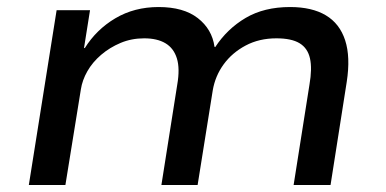

<svg xmlns="http://www.w3.org/2000/svg" viewBox="-20 -526 1098 546"><path d="M62 0 141 -497H236L219 -390L221 -389Q254 -442 308 -474Q362 -506 431 -506Q502 -506 542.5 -474.5Q583 -443 590 -393L592 -392Q626 -444 678.5 -475Q731 -506 805 -506Q867 -506 906.5 -482.5Q946 -459 961.5 -411.5Q977 -364 966 -293L920 0H815L860 -285Q868 -331 861.5 -360Q855 -389 832 -403Q809 -417 766 -417Q717 -417 678.5 -396.5Q640 -376 616 -343Q592 -310 585 -269L542 0H439L484 -285Q492 -331 483 -360Q474 -389 450.5 -403Q427 -417 390 -417Q354 -417 323 -404Q292 -391 267.5 -370Q243 -349 228.5 -323.5Q214 -298 210 -272L166 0Z"/></svg>

Font: Nunito Sans 7pt SemiExpanded Medium
Style: Italic
Weight: 500
Width: 6
Italic angle: -9°
Designer: Vernon Adams
Foundry: Vernon Adams
Version: Version 3.101;gftools[0.9.27]